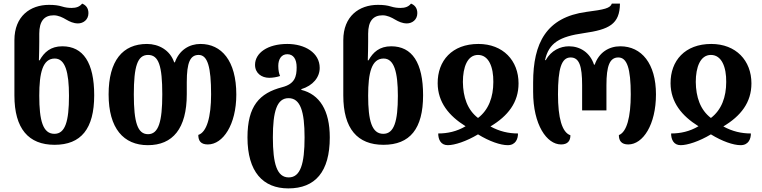

<svg xmlns="http://www.w3.org/2000/svg" viewBox="-20 -793 4233 1066"><path d="M283 11C430 11 503 -78 503 -264C503 -445 442 -536 326 -536C261 -536 225 -503 200 -458H196C197 -489 198 -531 198 -561V-606C198 -676 226 -708 278 -708C304 -708 328 -696 348 -684C367 -673 388 -663 413 -663C442 -663 471 -683 471 -720C471 -749 456 -765 436 -773C422 -755 402 -749 378 -749C360 -749 343 -751 324 -757C304 -763 284 -766 252 -766C148 -766 60 -703 60 -570V-263C60 -78 139 11 283 11ZM282 -50C218 -50 198 -124 198 -262C198 -389 217 -468 284 -468C342 -468 363 -393 363 -261C363 -119 342 -50 282 -50Z M801 13C939 13 1017 -79 1017 -270V-337C1017 -446 1036 -488 1083 -488C1133 -488 1152 -420 1152 -269C1152 -144 1128 -59 1081 -44C1081 -12 1094 9 1134 9C1218 9 1292 -101 1292 -268C1292 -457 1209 -549 1093 -549C1031 -549 975 -515 951 -447H947C924 -515 861 -549 796 -549C661 -549 583 -456 583 -269C583 -80 666 13 801 13ZM802 -48C744 -48 723 -113 723 -269C723 -424 743 -488 802 -488C861 -488 881 -428 881 -269C881 -117 860 -48 802 -48Z M1581 253C1730 253 1811 161 1811 -30C1811 -181 1754 -269 1653 -294V-298C1718 -318 1755 -364 1755 -416C1755 -500 1673 -549 1575 -549C1466 -549 1396 -499 1396 -433C1396 -387 1432 -361 1475 -361C1494 -361 1518 -365 1535 -371C1530 -382 1525 -401 1525 -427C1525 -464 1542 -492 1575 -492C1609 -492 1627 -465 1627 -419C1627 -368 1617 -327 1547 -309C1420 -276 1354 -204 1354 -30C1354 161 1440 253 1581 253ZM1583 192C1518 192 1495 117 1495 -30C1495 -174 1517 -248 1582 -248C1648 -248 1671 -174 1671 -30C1671 117 1648 192 1583 192Z M2109 11C2256 11 2329 -78 2329 -264C2329 -445 2268 -536 2152 -536C2087 -536 2051 -503 2026 -458H2022C2023 -489 2024 -531 2024 -561V-606C2024 -676 2052 -708 2104 -708C2130 -708 2154 -696 2174 -684C2193 -673 2214 -663 2239 -663C2268 -663 2297 -683 2297 -720C2297 -749 2282 -765 2262 -773C2248 -755 2228 -749 2204 -749C2186 -749 2169 -751 2150 -757C2130 -763 2110 -766 2078 -766C1974 -766 1886 -703 1886 -570V-263C1886 -78 1965 11 2109 11ZM2108 -50C2044 -50 2024 -124 2024 -262C2024 -389 2043 -468 2110 -468C2168 -468 2189 -393 2189 -261C2189 -119 2168 -50 2108 -50Z M2466 13C2504 13 2569 -8 2634 -47C2697 -8 2759 13 2799 13C2843 13 2856 -22 2856 -52C2804 -52 2754 -63 2703 -91C2800 -149 2859 -224 2859 -330C2859 -457 2773 -549 2636 -549C2490 -549 2409 -456 2410 -330C2411 -225 2472 -150 2565 -92C2516 -63 2465 -52 2413 -52C2413 -19 2427 13 2466 13ZM2634 -138C2575 -183 2551 -254 2550 -338C2550 -420 2575 -488 2634 -488C2694 -488 2720 -420 2719 -338C2719 -254 2693 -183 2634 -138Z M3095 9C3131 9 3147 -10 3147 -42C3100 -58 3078 -139 3078 -269C3078 -411 3097 -474 3148 -474C3196 -474 3212 -427 3212 -320V-180H3347V-320C3347 -427 3365 -474 3413 -474C3461 -474 3482 -414 3482 -269C3482 -143 3460 -60 3416 -43C3416 -12 3430 9 3468 9C3550 9 3622 -101 3622 -269C3622 -440 3542 -536 3424 -536C3360 -536 3305 -501 3282 -434H3278C3256 -501 3201 -536 3139 -536C3091 -536 3040 -513 3010 -459H3006C3027 -555 3087 -590 3221 -609C3361 -629 3421 -658 3422 -773H3377C3368 -747 3336 -740 3236 -727C3013 -697 2940 -554 2940 -335V-283C2940 -100 3016 9 3095 9Z M3759 13C3797 13 3862 -8 3927 -47C3990 -8 4052 13 4092 13C4136 13 4149 -22 4149 -52C4097 -52 4047 -63 3996 -91C4093 -149 4152 -224 4152 -330C4152 -457 4066 -549 3929 -549C3783 -549 3702 -456 3703 -330C3704 -225 3765 -150 3858 -92C3809 -63 3758 -52 3706 -52C3706 -19 3720 13 3759 13ZM3927 -138C3868 -183 3844 -254 3843 -338C3843 -420 3868 -488 3927 -488C3987 -488 4013 -420 4012 -338C4012 -254 3986 -183 3927 -138Z"/></svg>

Font: Noto Serif Georgian Condensed Bold
Style: Regular
Weight: 700
Width: 3
Designer: Monotype Design Team, Akaki Razmadze
Foundry: Google LLC
Version: Version 2.003